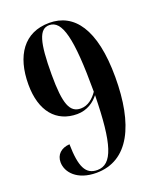

<svg xmlns="http://www.w3.org/2000/svg" viewBox="-138 -805 731 898"><g transform="rotate(-20 228.0 -356.5)"><path d="M185 11C348 11 421 -146 421 -380C421 -622 339 -724 217 -724C91 -724 27 -629 27 -486C27 -352 92 -278 195 -278C246 -278 282 -306 303 -333C299 -91 269 0 194 0C136 0 114 -45 112 -158C69 -155 44 -130 44 -93C44 -42 91 11 185 11ZM220 -297C165 -297 145 -346 145 -493C145 -654 163 -714 213 -714C277 -714 303 -619 303 -350C284 -322 256 -297 220 -297Z"/></g></svg>

Font: Noto Serif Display ExtraCondensed
Style: Bold
Weight: 700
Width: 2
Designer: Monotype Design Team
Foundry: Monotype Imaging Inc.
Version: Version 2.009